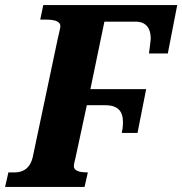

<svg xmlns="http://www.w3.org/2000/svg" viewBox="-37 -734 716 754"><path d="M-17 0H295L308 -57H305C281 -57 253 -61 253 -82C253 -88 255 -97 259 -112L304 -321H374C424 -321 446 -300 446 -253C446 -246 445 -228 441 -212H503L537 -384H318L373 -649H495C538 -649 555 -622 555 -582C555 -575 550 -541 548 -524H622L659 -714H133L121 -657H142C174 -657 200 -652 200 -631C200 -623 196 -611 190 -583L92 -119C81 -68 48 -57 21 -57H-4Z"/></svg>

Font: Noto Serif SemiCondensed Extra
Style: Italic
Weight: 800
Width: 4
Italic angle: -12°
Designer: Monotype Design Team
Foundry: Monotype Imaging Inc.
Version: Version 1.901